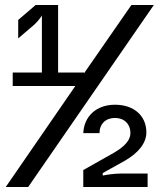

<svg xmlns="http://www.w3.org/2000/svg" viewBox="-20 -750 640 770"><path d="M3 0H93L597 -730H507L317 -456V-459H213V-730H123L53 -670V-596L115 -649C130 -662 142 -678 148 -688V-459H31V-405H282ZM314 0H572V-54H465C437 -54 407 -49 392 -46V-56L480 -105C536 -137 567 -177 567 -219C567 -286 517 -330 441 -330C368 -330 317 -285 314 -216H379C379 -253 404 -277 441 -277C478 -277 503 -253 503 -216C503 -189 482 -164 438 -138L314 -68Z"/></svg>

Font: JetBrains Mono Medium
Style: Regular
Weight: 436
Monospace: yes
Designer: Philipp Nurullin, Konstantin Bulenkov
Foundry: JetBrains
Version: Version 2.305